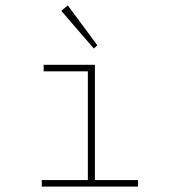

<svg xmlns="http://www.w3.org/2000/svg" viewBox="-20 -688 665 708"><path d="M326 -509 339 -521 230 -668 206 -648ZM134 0H489V-24H330V-449H141V-425H304V-24H134Z"/></svg>

Font: Inconsolata Expanded ExtraLight
Style: Regular
Weight: 200
Width: 7
Monospace: yes
Designer: Raph Levien, Cyreal, Brenton Simpson
Foundry: Raph Levien, Cyreal, Google
Version: Version 3.100